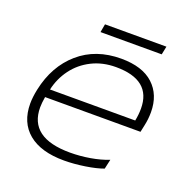

<svg xmlns="http://www.w3.org/2000/svg" viewBox="-115 -724 836 849"><g transform="rotate(20 303.5 -299.0)"><path d="M238 -613H527L519 -574H231ZM47 -171Q47 -201 55 -239Q80 -357 159.5 -426Q239 -495 358 -495Q458 -495 510 -447Q562 -399 562 -317Q562 -284 555 -253L548 -220H99Q94 -190 94 -170Q94 -27 286 -27Q333 -27 380 -35Q427 -43 465 -58L455 -13Q423 -1 371 7Q319 15 273 15Q164 15 105.5 -33.5Q47 -82 47 -171ZM509 -259Q515 -289 515 -317Q515 -452 349 -452Q286 -452 235.5 -426.5Q185 -401 152.5 -357Q120 -313 108 -259Z"/></g></svg>

Font: Prompt ExtraLight
Style: Italic
Weight: 275
Italic angle: -12°
Designer: Katatrad Team
Foundry: CadsonDemak
Version: Version 1.000